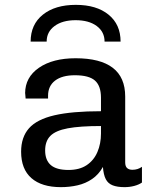

<svg xmlns="http://www.w3.org/2000/svg" viewBox="-20 -761 640 791"><path d="M231 10Q152 10 109.5 -27.1Q67 -64.2 67 -136Q67 -195.8 99.4 -232.5Q131.8 -269.2 204.1 -286Q276.5 -302.8 396 -302.8V-358.5Q396 -407.2 371.2 -429.1Q346.5 -451 288.5 -451Q235.8 -451 206.9 -428.9Q178 -406.8 178 -366.5V-355H85.5Q84.2 -370.8 83.8 -375.9Q83.2 -381 83.2 -380.1Q83.2 -379.2 83.4 -377Q83.5 -374.8 83.5 -376.5Q83.5 -442.5 140.4 -481.8Q197.2 -521 291.5 -521Q393 -521 444.4 -481.8Q495.8 -442.5 495.8 -363.2V-92.2Q495.8 -75.5 503.8 -68.5Q511.8 -61.5 525.2 -61.5Q547.8 -61.5 564.8 -73.8V-9Q552 0 532.9 5Q513.8 10 493.2 10Q463.2 10 444.1 2.5Q425 -5 415.8 -22.9Q406.5 -40.8 404 -73.2Q386.5 -42 359.6 -23.6Q332.8 -5.2 299.8 2.4Q266.8 10 231 10ZM262 -60.8Q307.5 -60.8 337.1 -80.6Q366.8 -100.5 381.4 -134.9Q396 -169.2 396 -211V-241.8Q309.5 -241.8 259.2 -232.4Q209 -223 187.5 -201.2Q166 -179.5 166 -141Q166 -101.2 189.2 -81Q212.5 -60.8 262 -60.8ZM106.2 -589.5Q106.2 -660.3 156.6 -700.6Q207 -741 292.4 -741Q377.8 -741 427.2 -700.6Q476.8 -660.3 476.8 -589.5H410.8Q410.8 -629.8 378.5 -653.8Q346.2 -677.8 291.5 -677.8Q237.5 -677.8 204.9 -653.8Q172.2 -629.8 172.2 -589.5Z"/></svg>

Font: Chivo Mono Medium
Style: Regular
Weight: 500
Monospace: yes
Designer: Hector Gatti
Foundry: Omnibus-Type
Version: Version 1.008